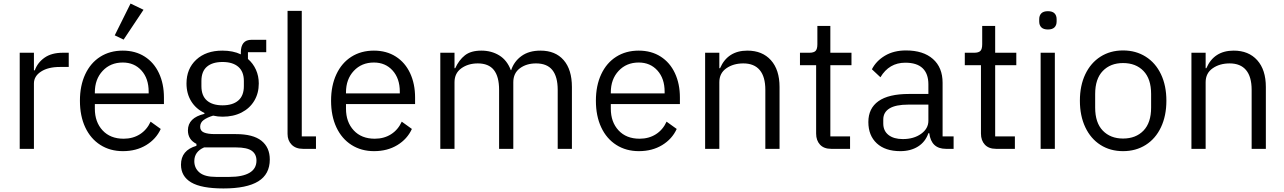

<svg xmlns="http://www.w3.org/2000/svg" viewBox="-20 -838 7232 1081"><path d="M91 0V-541H171V-442H176Q191 -485 230.5 -513Q270 -541 333 -541H367V-461H317Q251 -461 211 -435Q171 -409 171 -368V0Z M788 -783 676 -615 626 -639 715 -818ZM430 -271Q430 -356 460 -420Q490 -484 544.5 -518.5Q599 -553 671 -553Q742 -553 794.5 -519.5Q847 -486 875 -426Q903 -366 903 -289V-252H514V-226Q514 -151 557.5 -104Q601 -57 676 -57Q728 -57 767.5 -82Q807 -107 828 -153L885 -112Q859 -55 803 -21Q747 13 672 13Q600 13 545 -22Q490 -57 460 -121Q430 -185 430 -271ZM514 -312H817V-322Q817 -396 776.5 -441Q736 -486 671 -486Q602 -486 558 -439Q514 -392 514 -318Z M999 89Q999 8 1086 -17V-28Q1038 -52 1038 -104Q1038 -175 1131 -197V-202Q1083 -225 1056.5 -268Q1030 -311 1030 -368Q1030 -451 1085 -502Q1140 -553 1232 -553Q1292 -553 1336 -532V-544Q1336 -577 1350.5 -595.5Q1365 -614 1397 -614H1479V-544H1376V-506Q1405 -481 1421 -445.5Q1437 -410 1437 -368Q1437 -313 1411.5 -270.5Q1386 -228 1340 -204.5Q1294 -181 1233 -181Q1206 -181 1180 -187Q1147 -177 1127 -162.5Q1107 -148 1107 -124Q1107 -101 1128.5 -92Q1150 -83 1191 -83H1308Q1405 -83 1452 -45.5Q1499 -8 1499 60Q1499 143 1434 183Q1369 223 1238 223Q1114 223 1056.5 189Q999 155 999 89ZM1353 -353V-382Q1353 -435 1321.5 -462Q1290 -489 1233 -489Q1176 -489 1145 -462.5Q1114 -436 1114 -382V-353Q1114 -299 1145 -272Q1176 -245 1233 -245Q1290 -245 1321.5 -272Q1353 -299 1353 -353ZM1272 158Q1345 158 1384.5 135Q1424 112 1424 66Q1424 30 1397.5 11Q1371 -8 1309 -8H1129Q1074 16 1074 69Q1074 109 1103.5 133.5Q1133 158 1196 158Z M1686 0Q1645 0 1622 -23.5Q1599 -47 1599 -84V-777H1679V-70H1759V0Z M1844 -271Q1844 -356 1874 -420Q1904 -484 1958.5 -518.5Q2013 -553 2085 -553Q2156 -553 2208.5 -519.5Q2261 -486 2289 -426Q2317 -366 2317 -289V-252H1928V-226Q1928 -151 1971.5 -104Q2015 -57 2090 -57Q2142 -57 2181.5 -82Q2221 -107 2242 -153L2299 -112Q2273 -55 2217 -21Q2161 13 2086 13Q2014 13 1959 -22Q1904 -57 1874 -121Q1844 -185 1844 -271ZM1928 -312H2231V-322Q2231 -396 2190.5 -441Q2150 -486 2085 -486Q2016 -486 1972 -439Q1928 -392 1928 -318Z M2459 0V-541H2539V-454H2543Q2564 -500 2597.5 -526.5Q2631 -553 2690 -553Q2747 -553 2791 -526Q2835 -499 2856 -443H2858Q2874 -492 2916 -522.5Q2958 -553 3023 -553Q3107 -553 3153.5 -499.5Q3200 -446 3200 -348V0H3120V-332Q3120 -406 3090 -443.5Q3060 -481 2998 -481Q2944 -481 2907 -453.5Q2870 -426 2870 -375V0H2790V-332Q2790 -407 2760.5 -444Q2731 -481 2670 -481Q2616 -481 2577.5 -453.5Q2539 -426 2539 -375V0Z M3335 -271Q3335 -356 3365 -420Q3395 -484 3449.5 -518.5Q3504 -553 3576 -553Q3647 -553 3699.5 -519.5Q3752 -486 3780 -426Q3808 -366 3808 -289V-252H3419V-226Q3419 -151 3462.5 -104Q3506 -57 3581 -57Q3633 -57 3672.5 -82Q3712 -107 3733 -153L3790 -112Q3764 -55 3708 -21Q3652 13 3577 13Q3505 13 3450 -22Q3395 -57 3365 -121Q3335 -185 3335 -271ZM3419 -312H3722V-322Q3722 -396 3681.5 -441Q3641 -486 3576 -486Q3507 -486 3463 -439Q3419 -392 3419 -318Z M3950 0V-541H4030V-454H4034Q4077 -553 4188 -553Q4272 -553 4320.5 -499Q4369 -445 4369 -348V0H4289V-332Q4289 -406 4257.5 -443.5Q4226 -481 4165 -481Q4109 -481 4069.5 -453.5Q4030 -426 4030 -375V0Z M4660 0Q4619 0 4597 -23.5Q4575 -47 4575 -86V-471H4484V-541H4536Q4562 -541 4572 -551.5Q4582 -562 4582 -589V-692H4655V-541H4774V-471H4655V-70H4766V0Z M4869 -151Q4869 -228 4926 -268.5Q4983 -309 5098 -309H5207V-363Q5207 -423 5174.5 -454Q5142 -485 5077 -485Q4986 -485 4937 -403L4889 -448Q4913 -495 4962.5 -524.5Q5012 -554 5081 -554Q5178 -554 5232.5 -506Q5287 -458 5287 -372V-70H5349V0H5306Q5223 0 5212 -88H5207Q5190 -39 5148.5 -13Q5107 13 5049 13Q4964 13 4916.5 -31Q4869 -75 4869 -151ZM5207 -158V-249H5094Q5023 -249 4988 -227.5Q4953 -206 4953 -165V-143Q4953 -101 4982.5 -78Q5012 -55 5063 -55Q5125 -55 5166 -84.5Q5207 -114 5207 -158Z M5588 0Q5547 0 5525 -23.5Q5503 -47 5503 -86V-471H5412V-541H5464Q5490 -541 5500 -551.5Q5510 -562 5510 -589V-692H5583V-541H5702V-471H5583V-70H5694V0Z M5831 -717V-730Q5831 -751 5843 -763Q5855 -775 5880 -775Q5905 -775 5917 -763Q5929 -751 5929 -730V-717Q5929 -696 5917 -684Q5905 -672 5880 -672Q5855 -672 5843 -684Q5831 -696 5831 -717ZM5919 0H5839V-541H5919Z M6060 -271Q6060 -356 6090.5 -420Q6121 -484 6176 -519Q6231 -554 6303 -554Q6375 -554 6430.5 -519Q6486 -484 6516.5 -420Q6547 -356 6547 -271Q6547 -186 6516.5 -121.5Q6486 -57 6430.5 -22Q6375 13 6303 13Q6231 13 6176 -22Q6121 -57 6090.5 -121.5Q6060 -186 6060 -271ZM6461 -232V-309Q6461 -394 6418 -438.5Q6375 -483 6303 -483Q6232 -483 6189 -438.5Q6146 -394 6146 -309V-232Q6146 -147 6189 -102.5Q6232 -58 6303 -58Q6375 -58 6418 -102.5Q6461 -147 6461 -232Z M6688 0V-541H6768V-454H6772Q6815 -553 6926 -553Q7010 -553 7058.5 -499Q7107 -445 7107 -348V0H7027V-332Q7027 -406 6995.5 -443.5Q6964 -481 6903 -481Q6847 -481 6807.5 -453.5Q6768 -426 6768 -375V0Z"/></svg>

Font: IBM Plex Sans JP
Style: Regular
Weight: 400
Designer: Mike Abbink; Paul van der Laan; Pieter van Rosmalen; Wujin Sim; Yejin Wi; Jinhee Kim; Boomi Park; Yona Kim; Kichan Ma
Foundry: Sandoll Inc.
Version: Version 1.000